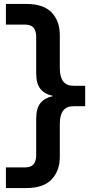

<svg xmlns="http://www.w3.org/2000/svg" viewBox="-20 -763 493 976"><path d="M113 193Q201 193 242.5 149Q284 105 284 35V-133Q284 -223 353 -223H413V-327H353Q284 -327 284 -417V-585Q284 -656 242.5 -699.5Q201 -743 113 -743H10V-638H106Q137 -638 150.5 -622.5Q164 -607 164 -575V-391Q164 -338 185 -311.5Q206 -285 250 -275Q206 -265 185 -238.5Q164 -212 164 -159V25Q164 57 150.5 72.5Q137 88 106 88H10V193Z"/></svg>

Font: Zen Dots
Style: Regular
Weight: 400
Designer: Yoshimichi Ohira
Foundry: A-1 Corp ZenFonts
Version: Version 1.000; ttfautohint (v1.8.3)